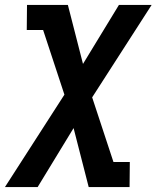

<svg xmlns="http://www.w3.org/2000/svg" viewBox="-47 -540 667 775"><path d="M-27 215 213 -158 127 -419H61L62 -520H227L288 -282L433 -520H565L325 -147L411 114H477L476 215H311L250 -23L105 215Z"/></svg>

Font: Iosevka HT Extended
Style: Bold Italic
Weight: 700
Width: 7
Italic angle: -9°
Monospace: yes
Designer: Belleve Invis
Foundry: Belleve Invis
Version: Version 32.3.0; ttfautohint (v1.8.4)